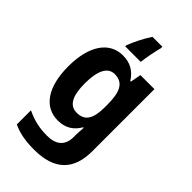

<svg xmlns="http://www.w3.org/2000/svg" viewBox="-298 -853 1181 1181"><g transform="rotate(45 292.0 -263.0)"><path d="M367 -753V-766H281C248 -716 222 -662 204 -616V-606H339C343 -647 356 -710 367 -753ZM234 -557C117 -557 43 -453 43 -271C43 -91 116 10 232 10C300 10 343 -20 373 -71H378C376 -49 374 -18 374 1V13C374 87 330 123 253 123C184 123 130 110 72 82V205C125 230 182 240 257 240C436 240 517 153 517 -7V-547H395L382 -477H377C344 -529 300 -557 234 -557ZM279 -440C352 -440 380 -388 380 -276V-252C380 -152 351 -106 282 -106C220 -106 189 -158 189 -269C189 -381 220 -440 279 -440Z"/></g></svg>

Font: Noto Sans Khmer SemiCondensed
Style: Bold
Weight: 700
Width: 4
Designer: Danh Hong and the Monotype Design Team
Foundry: Monotype Imaging Inc.
Version: Version 2.004